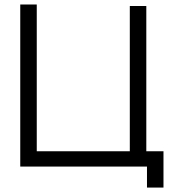

<svg xmlns="http://www.w3.org/2000/svg" viewBox="-20 -740 756 853"><path d="M633 0H70V-720H143.3V-68H556.7V-713.3H630V-68H706.3V93.3H633Z"/></svg>

Font: Tap Sans
Style: Regular
Weight: 400
Designer: Tap Payments
Foundry: Tap Payments
Version: Version 1.001;Glyphs 3.1.2 (3151)